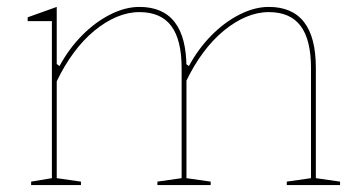

<svg xmlns="http://www.w3.org/2000/svg" viewBox="-20 -535 1043 555"><path d="M70 0V-10L130 -20V-474H60V-485L144 -515V-350L152 -344Q179 -394 217 -432.5Q255 -471 298.5 -493Q342 -515 383 -515Q417 -515 442.5 -504Q468 -493 485 -471Q502 -449 510.5 -416Q519 -383 519 -338V-20L589 -10V0H435V-10L505 -20V-338Q505 -420 475 -460Q445 -500 383 -500Q350 -500 317 -486Q284 -472 252.5 -446Q221 -420 193.5 -383Q166 -346 144 -300V-20L214 -10V0ZM809 0V-10L879 -20V-338Q879 -420 849 -460Q819 -500 757 -500Q724 -500 691 -486Q658 -472 626.5 -446Q595 -420 567.5 -383Q540 -346 518 -300V-350L526 -344Q553 -394 591 -432.5Q629 -471 672.5 -493Q716 -515 757 -515Q791 -515 816.5 -504Q842 -493 859 -471Q876 -449 884.5 -416Q893 -383 893 -338V-20L963 -10V0Z"/></svg>

Font: Kalnia Thin
Style: Regular
Weight: 100
Version: Version 1.105